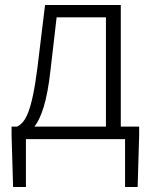

<svg xmlns="http://www.w3.org/2000/svg" viewBox="-20 -553 603 763"><path d="M205 -484H401V-50H117C143 -84 167 -147 181 -277ZM460 -50V-533H159L129 -286C106 -104 80 -66 48 -50H26V-15L32 190H83V0H477V190H527L533 -15V-50Z"/></svg>

Font: Source Han Sans SC Light
Style: Regular
Weight: 300
Designer: Ryoko NISHIZUKA (kana & ideographs); Paul D. Hunt (Latin, Greek & Cyrillic); Wenlong ZHANG (bopomofo); Sandoll Communica
Foundry: Adobe Systems Incorporated
Version: Version 1.004;PS 1.004;hotconv 1.0.82;makeotf.lib2.5.63406